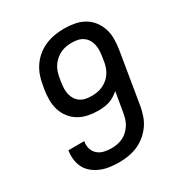

<svg xmlns="http://www.w3.org/2000/svg" viewBox="-175 -870 950 1005"><g transform="rotate(-30 300.0 -367.5)"><path d="M258 8Q230 8 203 4.5Q176 1 151.5 -8.5Q127 -18 106 -34Q85 -50 72.5 -72Q60 -94 56 -121Q52 -148 56 -176Q56 -177 56.5 -178Q57 -179 57 -180H153Q153 -179 152.5 -178.5Q152 -178 152 -178Q148 -155 154.5 -134Q161 -113 177 -99.5Q193 -86 214 -81Q235 -76 258 -76Q275 -76 292 -79Q309 -82 325.5 -89.5Q342 -97 355.5 -109.5Q369 -122 379 -137Q389 -152 394.5 -169Q400 -186 403 -203L424 -326Q410 -314 395 -304.5Q380 -295 364 -290Q348 -285 331 -283Q314 -281 298 -281Q267 -281 236.5 -287Q206 -293 181 -308Q156 -323 138 -346Q120 -369 111 -397.5Q102 -426 102 -457Q102 -488 107 -520L112 -546Q116 -573 126 -600Q136 -627 153 -651Q170 -675 193.5 -693.5Q217 -712 244 -723Q271 -734 299 -738.5Q327 -743 354 -743Q386 -743 416.5 -737.5Q447 -732 473 -717.5Q499 -703 517.5 -679.5Q536 -656 545.5 -627.5Q555 -599 555 -567.5Q555 -536 550 -504L498 -189Q493 -162 483.5 -135Q474 -108 457 -84.5Q440 -61 416.5 -42Q393 -23 366.5 -12Q340 -1 312.5 3.5Q285 8 258 8ZM304 -365Q321 -365 337.5 -367.5Q354 -370 370 -377Q386 -384 400.5 -395.5Q415 -407 425 -421.5Q435 -436 441 -452Q447 -468 450 -485L455 -518Q458 -536 458.5 -553.5Q459 -571 455 -588Q451 -605 442 -619Q433 -633 419 -642.5Q405 -652 388 -655.5Q371 -659 353 -659Q336 -659 318.5 -656Q301 -653 285 -645.5Q269 -638 254.5 -625.5Q240 -613 230 -598Q220 -583 214.5 -566Q209 -549 206 -532L202 -506Q199 -488 198.5 -470Q198 -452 202 -435.5Q206 -419 215 -405Q224 -391 238 -381.5Q252 -372 269 -368.5Q286 -365 304 -365Z"/></g></svg>

Font: Iosevka SS04 Medium Extended
Style: Italic
Weight: 500
Width: 7
Italic angle: -9°
Monospace: yes
Designer: Belleve Invis
Foundry: Belleve Invis
Version: Version 19.0.0; ttfautohint (v1.8.4)